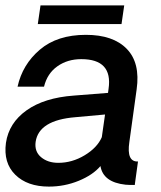

<svg xmlns="http://www.w3.org/2000/svg" viewBox="-23 -685 598 711"><path d="M427 -596H117L127 -665H437ZM158 6Q78 6 33.5 -38Q-11 -82 -1 -156Q10 -230 75.5 -276.5Q141 -323 250 -331L377 -341L379 -356Q395 -466 278 -466Q227 -466 189.5 -439.5Q152 -413 140 -364H42Q60 -446 124.5 -501Q189 -556 295 -556Q396 -556 446.5 -504Q497 -452 483 -354L456 -159Q445 -85 488 -87L476 0Q454 0 442 -1Q359 -10 349 -70Q321 -37 268.5 -15.5Q216 6 158 6ZM193 -82Q244 -82 290.5 -110Q337 -138 354 -177L366 -261L256 -251Q121 -240 109 -160Q104 -124 129 -103Q154 -82 193 -82Z"/></svg>

Font: Oakes Grotesk Medium
Style: Italic
Weight: 500
Italic angle: -8°
Designer: Samuel Oakes
Foundry: Samuel Oakes
Version: Version 1.000;PS 001.000;hotconv 1.0.88;makeotf.lib2.5.64775